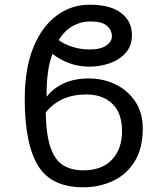

<svg xmlns="http://www.w3.org/2000/svg" viewBox="-20 -785 681 815"><path d="M333 10Q197 10 141 -82.5Q85 -175 85 -365Q85 -492 120.5 -581Q156 -670 218.5 -717.5Q281 -765 361 -765Q448 -765 494 -730Q540 -695 540 -636Q540 -590 513 -560Q486 -530 444.5 -516Q403 -502 359 -502Q315 -502 275 -516.5Q235 -531 203 -556Q189 -521 183 -474.5Q177 -428 178 -374Q204 -409 249.5 -430.5Q295 -452 357 -452Q419 -452 471 -426.5Q523 -401 554.5 -353.5Q586 -306 586 -240Q586 -154 551 -98.5Q516 -43 458.5 -16.5Q401 10 333 10ZM358 -575Q408 -575 431.5 -592Q455 -609 455 -631Q455 -657 434 -675.5Q413 -694 363 -694Q323 -694 288 -674Q253 -654 229 -615Q252 -597 288 -586Q324 -575 358 -575ZM333 -62Q413 -62 455.5 -107.5Q498 -153 498 -228Q498 -305 457 -344.5Q416 -384 347 -384Q287 -384 243.5 -363Q200 -342 174 -307Q176 -211 195 -157.5Q214 -104 249 -83Q284 -62 333 -62Z"/></svg>

Font: Noto Sans
Style: Regular
Weight: 400
Designer: Monotype Design Team
Foundry: Monotype Imaging Inc.
Version: Version 2.007